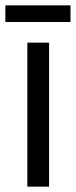

<svg xmlns="http://www.w3.org/2000/svg" viewBox="-37 -696 283 716"><path d="M226 -676H-17V-614H226ZM146 0V-537H65V0Z"/></svg>

Font: Noto Sans Lao Looped ExtraCondensed
Style: Regular
Weight: 400
Width: 2
Designer: Mark Frömberg, Ben Mitchell
Foundry: The Fontpad Ltd
Version: Version 1.003